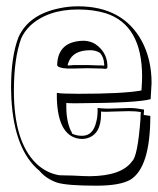

<svg xmlns="http://www.w3.org/2000/svg" viewBox="-20 -545 500 608"><path d="M190 -219V-202Q191 -154 208 -124V-122Q221 -115 240 -115Q275 -115 285 -160Q289 -175 289 -193V-203Q311 -201 322 -201Q334 -201 356 -202Q380 -203 391 -203Q409 -203 436 -198Q436 -197 436 -193Q435 -185 435 -181L456 -178Q456 -15 393 24Q360 43 285 43Q191 43 160 33Q126 21 105 -4Q25 -70 16 -233Q15 -251 15 -267Q15 -365 38 -426Q70 -499 169 -519Q197 -525 227 -525Q369 -525 429 -415Q460 -357 460 -282Q460 -274 457 -231Q416 -219 224 -218Q217 -218 212 -218Q197 -218 190 -219ZM160 -233V-251Q173 -248 229 -248Q367 -248 425 -258Q427 -259 428 -259Q430 -289 430 -302Q430 -466 315 -503Q276 -515 227 -515Q131 -515 75 -463Q56 -444 47 -423Q24 -360 24 -257Q24 -97 94 -28Q126 3 168 10Q182 10 212 11Q247 13 265 13Q365 12 398 -34Q416 -49 425 -170Q425 -173 425 -177Q426 -186 426 -190Q411 -193 387 -193Q374 -193 348 -192Q324 -191 315 -191Q303 -191 300 -192V-184Q300 -119 255 -107Q247 -105 240 -105Q164 -107 160 -233ZM281 -406Q317 -382 320 -341V-330Q318 -327 313 -327Q310 -327 302 -328Q278 -329 257 -329Q239 -329 213 -328Q198 -328 192 -328Q162 -330 161 -339Q163 -415 246 -416Q266 -415 281 -406ZM297 -377 296 -378Q282 -386 266 -386Q211 -386 197 -348Q195 -343 194 -338Q197 -338 203 -338Q209 -339 213 -339H257Q269 -339 287 -338Q297 -338 300 -338L310 -337V-341Q309 -364 297 -377Z"/></svg>

Font: Londrina Shadow
Style: Regular
Weight: 400
Designer: Marcelo Magalhaes
Foundry: Marcelo Magalhães
Version: Version 1.001 2011